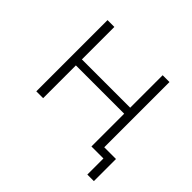

<svg xmlns="http://www.w3.org/2000/svg" viewBox="-154 -699 995 995"><g transform="rotate(45 343.5 -202.0)"><path d="M108 0V-522H158V-284H512V-522H562V0H512V-240H158V0ZM600 118V0H512V-44H648V118Z"/></g></svg>

Font: Montserrat Z Light
Style: Regular
Weight: 300
Designer: Julieta Ulanovsky
Foundry: Julieta Ulanovsky
Version: Version 8.000